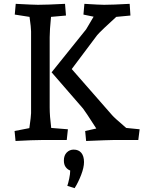

<svg xmlns="http://www.w3.org/2000/svg" viewBox="-20 -730 787 1001"><path d="M424 -47 482 -60Q423 -152 413 -164L249 -353L429 -577L468 -643L415 -654L420 -710Q500 -705 523 -705Q566 -705 656 -710L660 -649L586 -642Q558 -617 525 -585.5Q492 -554 486 -546L354 -370L565 -129Q577 -115 638 -63L708 -56L701 0H570Q547 0 429 5ZM56 -47 133 -62Q142 -125 142 -140V-566Q142 -586 134 -642L57 -654L62 -710Q155 -705 178 -705Q224 -705 319 -710L324 -649L246 -642Q239 -572 239 -536V-170Q239 -125 247 -63L334 -56L328 0H197Q153 0 61 5ZM346 159Q332 154 322.5 141Q313 128 313 107Q313 80 328 65Q343 50 364 50Q390 50 404 67Q418 84 418 115Q418 143 403 182Q388 221 369 251L331 239Q336 224 341 200.5Q346 177 346 159Z"/></svg>

Font: Andada Pro Medium
Style: Regular
Weight: 500
Designer: Carolina Giovagnoli
Foundry: Huerta Tipografica
Version: Version 3.005; ttfautohint (v1.8.4)